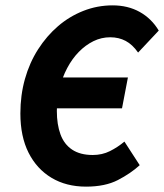

<svg xmlns="http://www.w3.org/2000/svg" viewBox="-20 -684 612 716"><path d="M301 12Q227 12 172 -21Q117 -54 86.5 -114.5Q56 -175 56 -261Q56 -329 73 -389.5Q90 -450 122 -500Q154 -550 196.5 -586.5Q239 -623 291 -643.5Q343 -664 400 -664Q457 -664 501 -639.5Q545 -615 572 -570L495 -488Q474 -518 448.5 -531.5Q423 -545 391 -545Q358 -545 328.5 -530.5Q299 -516 274 -490.5Q249 -465 230.5 -430Q212 -395 202 -354.5Q192 -314 192 -270Q192 -220 205.5 -183Q219 -146 249 -126Q279 -106 326 -106Q361 -106 390 -120.5Q419 -135 444 -156L501 -68Q467 -37 419.5 -12.5Q372 12 301 12ZM134 -280 157 -395H457L435 -280Z"/></svg>

Font: Source Sans 3
Style: Bold Italic
Weight: 700
Italic angle: -11°
Designer: Paul D. Hunt
Foundry: Adobe
Version: Version 3.052;hotconv 1.1.0;makeotfexe 2.6.0